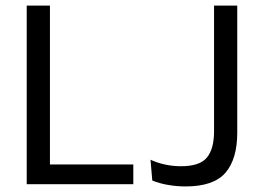

<svg xmlns="http://www.w3.org/2000/svg" viewBox="-20 -659 940 687"><path d="M158.7 0H75.6V-639H158.7ZM120.2 -70.5H457V0H120.2ZM644 8.1Q611.6 8.1 580.8 2.6Q549.9 -2.8 524.9 -13.1L518.5 -87.4Q544.5 -75.7 571.8 -70Q599.1 -64.2 627.5 -64.2Q694.5 -64.2 720.2 -95.1Q745.9 -126 745.9 -189.3V-639H828.9V-184.4Q828.9 -90 786.8 -41Q744.6 8.1 644 8.1Z"/></svg>

Font: Anek Latin Medium
Style: Regular
Weight: 500
Designer: Yesha Goshar
Foundry: Ek Type
Version: Version 1.003